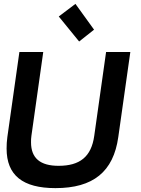

<svg xmlns="http://www.w3.org/2000/svg" viewBox="-20 -960 728 990"><path d="M465 -807 369 -940 283 -875 388 -746ZM266 10C460 10 565 -74 590 -254L652 -692H527L466 -260C451 -151 391 -105 282 -105C188 -105 140 -144 140 -226C140 -237 140 -248 142 -260L203 -692H80L18 -254C15 -233 14 -213 14 -194C14 -56 97 10 266 10Z"/></svg>

Font: Cantarell
Style: BoldOblique
Weight: 700
Italic angle: -8°
Designer: Dave Crossland
Version: Version 0.024